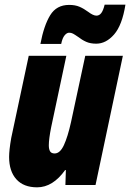

<svg xmlns="http://www.w3.org/2000/svg" viewBox="-20 -792 557 822"><path d="M19 -120Q19 -149 28 -201L103 -553H264L199 -247Q189 -197 189 -170Q189 -153 194.5 -144Q200 -135 214 -135Q237 -135 253.5 -170.5Q270 -206 284 -269L345 -553H506L389 0H260L262 -64H259Q206 10 139 10Q81 10 50 -24.5Q19 -59 19 -120ZM276 -771Q302 -771 320.5 -763Q339 -755 358 -741Q379 -725 393 -725Q405 -725 413.5 -736Q422 -747 428 -772H517Q503 -684 468.5 -644.5Q434 -605 392 -605Q367 -605 349 -613Q331 -621 313 -635Q300 -644 292.5 -648Q285 -652 276 -652Q266 -652 256.5 -640.5Q247 -629 242 -604H153Q168 -683 195 -727Q222 -771 276 -771Z"/></svg>

Font: Noto Sans UI CondBlack
Style: Italic
Weight: 900
Width: 3
Italic angle: -12°
Designer: Monotype Design Team
Foundry: Monotype Imaging Inc.
Version: Version 1.001